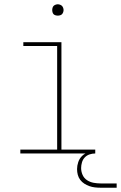

<svg xmlns="http://www.w3.org/2000/svg" viewBox="-20 -717 565 897"><path d="M75 0V-18H247V-502H89V-520H267V-18H425V0ZM250 -644Q245 -644 239.5 -645.5Q234 -647 230.5 -650.5Q227 -654 225.5 -659.5Q224 -665 224 -670Q224 -675 225.5 -680.5Q227 -686 230.5 -689.5Q234 -693 239.5 -695Q245 -697 250 -697Q255 -697 260.5 -695Q266 -693 269.5 -689.5Q273 -686 275 -680.5Q277 -675 277 -670Q277 -665 275 -659.5Q273 -654 269.5 -650.5Q266 -647 260.5 -645.5Q255 -644 250 -644ZM450 160Q437 160 423.5 158.5Q410 157 397.5 152.5Q385 148 374 141Q363 134 355 123.5Q347 113 343.5 100Q340 87 340 73Q340 57 345.5 40.5Q351 24 363 12Q375 0 391.5 -5Q408 -10 425 -10V0Q411 0 398 4.5Q385 9 376 18.5Q367 28 363 41.5Q359 55 359 68Q359 85 366 100.5Q373 116 387 125Q401 134 417.5 137Q434 140 450 140H525V160Z"/></svg>

Font: Zed Mono Thin
Style: Regular
Weight: 100
Monospace: yes
Designer: Belleve Invis
Foundry: Belleve Invis
Version: Version 1.0.0; ttfautohint (v1.8.4)